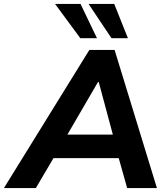

<svg xmlns="http://www.w3.org/2000/svg" viewBox="-71 -960 850 980"><path d="M0 0ZM-51 0 385 -705H514L730 0H578L535 -153H202L112 0ZM429 -541 273 -273H505L433 -541ZM498 -765 381 -940H512L582 -765ZM339 -765 210 -940H340L424 -765Z"/></svg>

Font: Winston
Style: Bold Italic
Weight: 700
Italic angle: -9°
Designer: Original fonts by Vernon Adams / Changes by Cristiano Sobral
Foundry: Original fonts by Vernon Adams / Changes by Cristiano Sobral
Version: Version 2.503;July 17, 2020;FontCreator 13.0.0.2655 64-bit